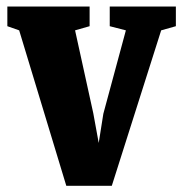

<svg xmlns="http://www.w3.org/2000/svg" viewBox="-20 -574 572 601"><path d="M187.5 7.5 40 -479 3 -492V-553.5H260.5V-492L215 -479L272 -219.5L289 -126.5L303.5 -218L374 -479L323.5 -492V-553.5H530.5V-492L484.5 -479L330 7.5Z"/></svg>

Font: Merriweather 24pt SemiCondensed Black
Style: Regular
Weight: 900
Width: 4
Designer: Eben Sorkin
Foundry: Eben Sorkin
Version: Version 2.100